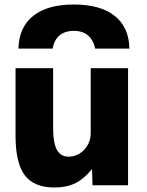

<svg xmlns="http://www.w3.org/2000/svg" viewBox="-20 -823 651 853"><path d="M308 -803Q426 -803 489.5 -752.5Q553 -702 555 -607H403Q395 -645 371 -665.5Q347 -686 308 -686Q269 -686 244.5 -665.5Q220 -645 214 -607H62Q64 -702 127.5 -752.5Q191 -803 308 -803ZM222 10Q131 10 90 -44.5Q49 -99 49 -220V-520H216V-253Q216 -187 233 -157Q250 -127 285 -127Q312 -127 334 -141Q356 -155 369.5 -178.5Q383 -202 383 -230V-520H549V0H391L389 -70H387Q353 -28 314.5 -9Q276 10 222 10Z"/></svg>

Font: M PLUS 2 ExtraBold
Style: Regular
Weight: 800
Version: Version 1.001